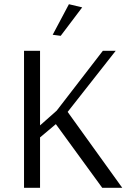

<svg xmlns="http://www.w3.org/2000/svg" viewBox="-20 -891 640 911"><path d="M94 0V-650H170V-296L249 -366L468 -650H529L301 -360L560 0H465L245 -302L170 -239V0ZM268 -721 230 -726 307 -871 370 -856Z"/></svg>

Font: Arsenal SC
Style: Regular
Weight: 400
Designer: Andrij Shevchenko
Foundry: Stairsfor
Version: Version 2.001; ttfautohint (v1.8.4.7-5d5b)